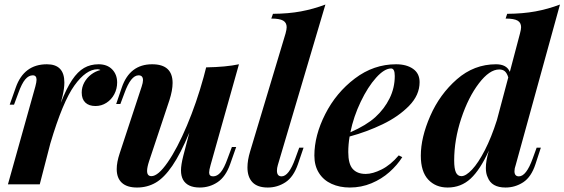

<svg xmlns="http://www.w3.org/2000/svg" viewBox="-20 -815 2496 849"><path d="M498 -450.2Q498 -422.4 485.4 -398.4Q472.7 -374.5 450.7 -360.4Q428.7 -346.2 402.3 -346.2Q373 -346.2 357.2 -361.6Q341.3 -377 341.3 -405.8Q341.3 -429.2 352.5 -450Q363.8 -470.7 382.8 -485.4Q401.9 -500 424.3 -505.4Q418.5 -508.8 411.6 -508.8Q360.8 -508.8 309.1 -437Q257.3 -365.2 202.6 -180.7L155.8 0H15.1L136.2 -432.1Q141.6 -452.1 141.6 -462.4Q141.6 -481.9 125 -481.9Q106.9 -481.9 91.6 -463.9Q76.2 -445.8 61 -403.3L42 -352.1H22.9L49.8 -428.2Q85.9 -530.8 187.5 -530.8Q264.6 -530.8 264.6 -450.2Q264.6 -424.8 256.8 -391.1L249 -360.4Q273.9 -424.3 298.8 -461.4Q323.7 -498.5 351.8 -514.6Q379.9 -530.8 416 -530.8Q454.1 -530.8 476.1 -508.1Q498 -485.4 498 -450.2Z M1024.4 -165 997.6 -88.9Q978 -33.7 942.6 -9.8Q907.2 14.2 863.3 14.2Q809.1 14.2 789.6 -20Q780.3 -37.1 780.3 -61.5Q780.3 -85.9 790.5 -126L817.4 -229Q778.3 -134.8 741.9 -81.8Q705.6 -28.8 668.5 -7.3Q631.3 14.2 585.9 14.2Q541.5 14.2 518.8 -6.8Q496.1 -27.8 496.1 -67.4Q496.1 -97.7 509.3 -137.2L606.4 -432.1Q612.3 -449.7 612.3 -460.4Q612.3 -481.9 592.8 -481.9Q558.6 -481.9 530.3 -403.3L512.2 -355H493.7L518.6 -428.2Q553.7 -530.8 652.8 -530.8Q743.2 -530.8 743.2 -448.2Q743.2 -415.5 729 -371.6L639.2 -102.1Q630.4 -75.2 630.4 -59.6Q630.4 -36.1 649.4 -36.1Q679.2 -36.1 721.4 -97.2Q763.7 -158.2 806.4 -259.3Q849.1 -360.4 880.4 -474.1L891.6 -517.1Q979.5 -518.6 1036.6 -530.8L911.1 -85Q904.8 -63 904.8 -52.2Q904.8 -35.2 922.4 -35.2Q940.4 -35.2 955.8 -53.2Q971.2 -71.3 986.3 -113.8L1005.4 -165Z M1204.6 -60.5Q1204.6 -35.2 1225.1 -35.2Q1257.3 -35.2 1285.6 -113.8L1303.2 -162.1H1322.3L1297.4 -88.9Q1277.8 -32.2 1242.2 -9Q1206.5 14.2 1164.1 14.2Q1118.7 14.2 1096.4 -9Q1074.2 -32.2 1074.2 -74.7Q1074.2 -106.4 1085.9 -145L1242.7 -667Q1247.6 -685.1 1247.6 -694.8Q1247.6 -714.8 1231.9 -723.9Q1216.3 -732.9 1179.7 -732.9L1187 -753.9Q1255.4 -754.4 1310.5 -764.6Q1365.7 -774.9 1418.9 -794.9L1208.5 -85Q1204.6 -71.8 1204.6 -60.5Z M1525.9 -211.4Q1520 -176.3 1520 -142.6Q1520 -89.8 1539.8 -67.9Q1559.6 -45.9 1597.2 -45.9Q1627.9 -45.9 1667.5 -65.7Q1707 -85.4 1743.2 -127.9L1758.8 -120.1Q1736.3 -84.5 1701.9 -54Q1667.5 -23.4 1622.6 -4.6Q1577.6 14.2 1526.9 14.2Q1481.9 14.2 1446.3 -2Q1410.6 -18.1 1390.4 -50Q1370.1 -82 1370.1 -127Q1370.1 -215.8 1418.2 -310.5Q1466.3 -405.3 1549.3 -468Q1632.3 -530.8 1731.4 -530.8Q1777.8 -530.8 1806.6 -510.5Q1835.4 -490.2 1835.4 -451.7Q1835.4 -394.5 1788.8 -346.9Q1742.2 -299.3 1672.1 -265.6Q1602.1 -231.9 1525.9 -211.4ZM1529.3 -230Q1600.1 -261.2 1639.6 -296.9Q1679.7 -333.5 1702.6 -379.9Q1725.6 -426.3 1725.6 -479Q1725.6 -512.2 1709.5 -512.2Q1679.7 -512.2 1643.1 -471.4Q1606.4 -430.7 1575 -365Q1543.5 -299.3 1529.3 -230Z M2371.6 -162.1 2347.7 -88.9Q2329.1 -32.2 2293.5 -9Q2257.8 14.2 2215.3 14.2Q2153.3 14.2 2136.2 -31.7Q2128.4 -47.9 2128.4 -72.3Q2128.4 -103.5 2140.6 -145L2142.1 -149.9Q2103.5 -64.5 2061 -25.1Q2018.6 14.2 1959.5 14.2Q1906.2 14.2 1873.5 -21Q1840.8 -56.2 1840.8 -126.5Q1840.8 -207 1882.6 -302.5Q1924.3 -397.9 2000.2 -464.4Q2076.2 -530.8 2173.3 -530.8Q2220.7 -530.8 2234.4 -497.1L2279.3 -667Q2284.2 -685.1 2284.2 -694.8Q2284.2 -714.8 2268.6 -723.9Q2252.9 -732.9 2215.8 -732.9L2222.7 -753.9Q2292 -754.4 2347.7 -764.6Q2403.3 -774.9 2456.1 -794.9L2260.3 -85Q2254.9 -70.3 2254.9 -58.1Q2254.9 -35.2 2274.4 -35.2Q2307.1 -35.2 2335.4 -113.8L2353 -162.1ZM2187.5 -507.8Q2144.5 -507.8 2097.7 -446.5Q2050.8 -385.3 2019.5 -291Q1988.3 -196.8 1988.3 -105Q1988.3 -69.8 1995.8 -53Q2003.4 -36.1 2020.5 -36.1Q2040 -36.1 2067.4 -65.2Q2094.7 -94.2 2123.8 -150.6Q2152.8 -207 2177.2 -283.7L2227.5 -472.7Q2222.2 -490.7 2212.9 -499.3Q2203.6 -507.8 2187.5 -507.8Z"/></svg>

Font: TypoPRO Playfair Display
Style: Bold Italic
Weight: 700
Italic angle: -14.9847°
Designer: Claus Eggers Sørensen
Foundry: Claus Eggers Sørensen
Version: Version 1.004;PS 001.004;hotconv 1.0.70;makeotf.lib2.5.58329